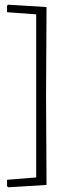

<svg xmlns="http://www.w3.org/2000/svg" viewBox="-20 -666 325 817"><path d="M15 131 10 126V99L134 89V-605L10 -614V-642L15 -646L178 -636L176 -257L178 121Z"/></svg>

Font: Alegreya Sans Light
Style: Regular
Weight: 300
Designer: Juan Pablo del Peral
Foundry: Huerta Tipografica
Version: Version 2.007